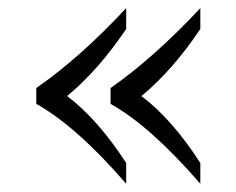

<svg xmlns="http://www.w3.org/2000/svg" viewBox="-20 -449 576 468"><path d="M468.3 -429.2V-378.4Q401.4 -278.3 324.7 -214.8Q398.4 -159.7 468.3 -51.8V-1Q347.2 -141.1 249.5 -195.8V-234.4Q355 -308.1 468.3 -429.2ZM287.6 -429.2V-378.4Q219.7 -277.8 143.6 -214.8Q216.8 -160.2 287.6 -51.8V-1Q167 -140.6 68.4 -195.8V-234.4Q175.3 -308.6 287.6 -429.2Z"/></svg>

Font: Libertinage
Style: b
Weight: 400
Designer: OSP
Foundry: OSP
Version: Version 1.0; 2008; OFL relea